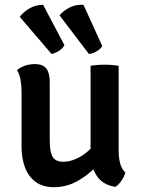

<svg xmlns="http://www.w3.org/2000/svg" viewBox="-20 -768 588 797"><path d="M472.5 -140.5Q472.5 -113 479 -89Q485.5 -65 500.5 -52Q496.5 -36 484.5 -18.5Q472.5 -1 459.5 7.5Q406 0 381 -39.2Q356 -78.5 356 -130V-495Q367.5 -497 383 -498.2Q398.5 -499.5 414 -499.5Q429.5 -499.5 444.8 -498.2Q460 -497 472.5 -495ZM69.5 -384.5Q69.5 -411.5 65.5 -435.2Q61.5 -459 51 -477Q63.5 -488 83 -495Q102.5 -502 124 -502Q158.5 -502 172.5 -483.2Q186.5 -464.5 186.5 -428.5V-184.5Q186.5 -138.5 198.2 -117.5Q210 -96.5 243.5 -96.5Q266.5 -96.5 293.2 -107.5Q320 -118.5 344.5 -139.8Q369 -161 384.5 -191V-82.5Q351 -45 304.5 -18Q258 9 204 9Q157.5 9 127.8 -13Q98 -35 83.8 -73Q69.5 -111 69.5 -158.5ZM159 -748 247.5 -580.5Q240 -566.5 224.2 -556.5Q208.5 -546.5 194 -544L62 -698Q77.5 -718.5 102.5 -733.2Q127.5 -748 159 -748ZM326.5 -748 404.5 -577Q396.5 -563.5 380.2 -554.5Q364 -545.5 349 -544L227 -704.5Q244 -724 269.5 -737Q295 -750 326.5 -748Z"/></svg>

Font: Signika Medium
Style: Regular
Weight: 500
Designer: Anna Giedry
Foundry: Anna Giedry
Version: Version 2.000